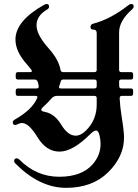

<svg xmlns="http://www.w3.org/2000/svg" viewBox="-20 -738 679 947"><path d="M260.3 -265.1Q245.1 -265.1 233.9 -252.4Q215.8 -231 192.4 -210.4Q183.6 -202.6 183.6 -196Q183.6 -189.5 201.7 -186Q249.5 -176.8 282.2 -122.8Q314.9 -68.8 353.5 -68.8Q379.9 -68.8 407.2 -97.2Q457 -148.9 457 -222.7V-253.9Q457 -265.1 445.8 -265.1ZM278.8 -334.5Q276.4 -323.7 272 -313Q271 -310.5 271 -308.6Q271 -301.8 279.3 -301.8H445.8Q457 -301.8 457 -313V-334.5Q457 -345.7 445.8 -345.7H292Q281.2 -345.7 278.8 -334.5ZM128.4 -382.3Q137.2 -382.3 137.2 -387.2Q137.2 -390.1 133.3 -395.5Q123.5 -408.7 114.3 -418.9Q56.2 -482.9 56.2 -543Q56.2 -634.3 196.8 -713.9Q204.6 -718.3 210 -718.3Q222.2 -718.3 222.2 -704.6Q222.2 -696.8 211.4 -690.4Q160.2 -660.2 160.2 -613.3Q160.2 -566.4 220.7 -498.5Q269.5 -444.3 278.3 -393.6Q280.3 -382.3 291.5 -382.3H445.8Q457 -382.3 457 -393.6V-574.2Q457 -591.8 441.7 -591.8Q426.3 -591.8 426.3 -604.7Q426.3 -617.7 439.5 -621.1Q524.9 -643.1 613.8 -712.9Q620.6 -718.3 627.4 -718.3Q639.2 -718.3 639.2 -706.5Q639.2 -698.7 630.9 -691.4Q567.4 -635.3 567.4 -578.1V-393.6Q567.4 -382.3 578.6 -382.3H625.5Q636.7 -382.3 636.7 -371.1V-356.9Q636.7 -345.7 625.5 -345.7H578.6Q566.9 -345.7 567.4 -334.5L567.9 -313Q568.4 -301.8 579.6 -301.8H625.5Q636.7 -301.8 636.7 -290.5V-276.4Q636.7 -265.1 625.5 -265.1Q625.5 -265.1 580.6 -265.1Q569.8 -265.1 570.3 -252Q572.3 -210.9 579.6 -165Q591.8 -91.3 591.8 -59.6Q591.8 34.2 513.9 111.3Q436 188.5 305.9 188.5Q175.8 188.5 56.6 69.3Q49.8 62.5 49.8 56.2Q49.8 43 63 43Q69.3 43 76.2 49.8Q160.2 133.8 272 133.8Q383.8 133.8 437.5 71.8Q476.1 27.3 476.1 -28.3Q476.1 -49.8 470.5 -72Q464.8 -94.2 453.9 -94.2Q442.9 -94.2 426.3 -77.6Q338.9 9.8 273.7 9.8Q208.5 9.8 165.3 -60.8Q122.1 -131.3 88.9 -131.3Q78.6 -131.3 69.8 -126.5Q61 -121.6 55.2 -121.6Q43 -121.6 43 -134.8Q43 -142.6 53.2 -148.4Q138.7 -196.8 163.1 -253.9Q164.6 -257.3 164.6 -259.3Q164.6 -265.1 154.8 -265.1H68.8Q57.6 -265.1 57.6 -276.4V-290.5Q57.6 -301.8 68.8 -301.8H160.6Q172.4 -301.8 170.9 -313Q169.4 -324.2 166 -334.5Q162.1 -345.7 149.9 -345.7H68.8Q57.6 -345.7 57.6 -356.9V-371.1Q57.6 -382.3 68.8 -382.3Z"/></svg>

Font: UnifrakturMaguntia21
Style: Book
Weight: 400
Designer: j. 'mach' wust, Gerrit Ansmann, Georg Duffner, based on a font by Peter Wiegel, original typeface by Carl Albert Fahrenw
Version: Version 2017-03-19